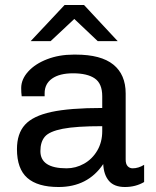

<svg xmlns="http://www.w3.org/2000/svg" viewBox="-20 -740 625 770"><path d="M452 -575H372L278 -664L183 -575H103L239 -720H317ZM484 -365V-100Q484 -82 492 -73.5Q500 -65 512 -65Q535 -65 558 -79V-10Q524 10 481 10Q438 10 417 -14.5Q396 -39 394 -82Q332 10 215 10Q131 10 89.5 -26.5Q48 -63 48 -142Q48 -204 80 -239.5Q112 -275 186 -291Q260 -307 390 -307V-354Q390 -405 360 -425.5Q330 -446 273 -446Q219 -446 189 -425Q159 -404 159 -366V-354H67Q65 -368 65 -387Q65 -422 93 -453Q121 -484 169 -502.5Q217 -521 275 -521H284Q385 -521 434.5 -481Q484 -441 484 -365ZM142 -134Q142 -65 247 -65Q284 -65 317 -83.5Q350 -102 370 -136Q390 -170 390 -214V-234Q285 -234 231.5 -223.5Q178 -213 160 -192Q142 -171 142 -134Z"/></svg>

Font: Chivo
Style: Regular
Weight: 400
Designer: Hector Gatti
Foundry: Omnibus-Type
Version: Version 1.003